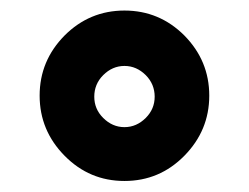

<svg xmlns="http://www.w3.org/2000/svg" viewBox="-20 -419 463 357"><path d="M155.3 -239.3C155.3 -254.4 160.6 -268.1 171.9 -279.3C183.1 -290.5 196.3 -296.4 211.4 -296.4C226.6 -296.4 239.7 -290.5 251 -279.3C262.2 -268.1 267.6 -254.4 267.6 -239.3C267.6 -224.1 262.2 -210.9 251 -199.7C239.7 -188.5 226.6 -182.6 211.4 -182.6C196.3 -182.6 183.1 -188.5 171.9 -199.7C160.6 -210.9 155.3 -224.1 155.3 -239.3ZM322.8 -129.4C353.5 -160.6 369.1 -197.8 369.1 -241.2C369.1 -284.7 353.5 -321.8 322.8 -353C292 -383.8 254.9 -399.4 211.4 -399.4C168 -399.4 130.9 -383.8 100.1 -353C69.3 -321.8 53.7 -284.7 53.7 -241.2C53.7 -197.8 69.3 -160.6 100.1 -129.4C130.9 -98.1 168 -82.5 211.4 -82.5C254.9 -82.5 292 -98.1 322.8 -129.4Z"/></svg>

Font: Samim
Style: Bold
Weight: 700
Foundry: DejaVu fonts team - Redesigned by Saber Rastikerdar
Version: Version 4.0.5